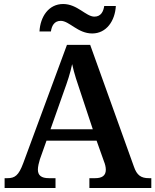

<svg xmlns="http://www.w3.org/2000/svg" viewBox="-20 -938 775 958"><path d="M440 -771C511 -771 554 -834 558 -908H500C496 -881 484 -855 451 -855C409 -855 366 -918 295 -918C223 -918 181 -855 177 -781H234C238 -808 250 -834 283 -834C326 -834 368 -771 440 -771ZM3 0H257V-49H224C186 -49 169 -63 169 -92C169 -106 174 -127 179 -143L212 -236H462L499 -132C504 -120 508 -105 508 -91C508 -61 488 -49 455 -49H426V0H735V-49H723C684 -49 663 -63 648 -107L430 -714H314L96 -124C73 -62 54 -49 17 -49H3ZM232 -293 298 -480C317 -532 330 -571 340 -618C350 -571 366 -524 383 -474L443 -293Z"/></svg>

Font: Noto Serif Gurmukhi SemiBold
Style: Regular
Weight: 600
Designer: Vaibhav Singh and the Monotype Design Team
Foundry: Monotype Imaging Inc.
Version: Version 2.004